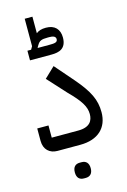

<svg xmlns="http://www.w3.org/2000/svg" viewBox="-149 -887 765 1155"><g transform="rotate(-15 234.0 -309.0)"><path d="M94 -569H229C275 -569 321 -581 321 -651C321 -702 292 -734 237 -734C209 -734 191 -728 176 -716V-819H128V-648L117 -629H94ZM167 -646C180 -668 193 -674 232 -674H242C262 -674 282 -670 282 -651C282 -630 261 -629 229 -629H159L158 -631ZM224 201H235C261 201 279 186 279 152C279 118 261 103 235 103H224C197 103 180 118 180 152C180 186 197 201 224 201ZM113 0H255C366 0 429 -60 429 -157C429 -234 401 -292 322 -384L222 -499L157 -437L262 -322C333 -251 358 -210 358 -164C358 -124 339 -86 265 -86H100V-162H30V-85C30 -30 65 0 113 0Z"/></g></svg>

Font: IBM Plex Arabic
Style: Regular
Weight: 400
Designer: Mike Abbink, Paul van der Laan, Pieter van Rosmalen, Wael Morcos, Khajak Apelian
Foundry: Bold Monday
Version: Version 1.0